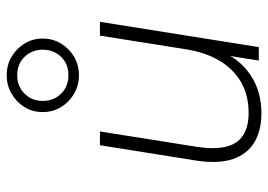

<svg xmlns="http://www.w3.org/2000/svg" viewBox="-136 -672 816 585"><g transform="rotate(-90 272.5 -380.0)"><path d="M219 8Q167 8 131 -13.5Q95 -35 80 -78.5Q65 -122 75 -189L122 -484H164L117 -188Q109 -135 117.5 -100Q126 -65 152 -48Q178 -31 220 -31Q275 -31 315 -54.5Q355 -78 380 -120.5Q405 -163 414 -220L456 -484H498L421 0H380L399 -120H410Q387 -60 337 -26Q287 8 219 8ZM335 -548Q304 -548 278.5 -563Q253 -578 238 -603Q223 -628 223 -658Q223 -689 238 -713.5Q253 -738 278.5 -753Q304 -768 335 -768Q367 -768 392 -753Q417 -738 432 -713.5Q447 -689 447 -658Q447 -628 432 -603Q417 -578 392 -563Q367 -548 335 -548ZM335 -580Q370 -580 391.5 -602.5Q413 -625 413 -658Q413 -691 391.5 -713.5Q370 -736 335 -736Q301 -736 279 -713.5Q257 -691 257 -658Q257 -625 279 -602.5Q301 -580 335 -580Z"/></g></svg>

Font: Nunito Sans 12pt ExtraLight 12pt ExtraLight
Style: Italic
Weight: 250
Italic angle: -9°
Version: Version 3.101;gftools[0.9.27]